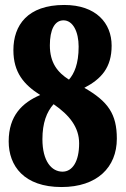

<svg xmlns="http://www.w3.org/2000/svg" viewBox="-20 -744 506 774"><path d="M228 10C371 10 451 -69 451 -185C451 -284 416 -335 320 -390C389 -426 430 -472 430 -560C430 -651 367 -724 239 -724C91 -724 34 -642 34 -542C34 -452 76 -403 142 -361C70 -330 15 -278 15 -174C15 -75 77 10 228 10ZM258 -423C212 -452 181 -491 181 -561C181 -624 200 -662 236 -662C274 -662 297 -616 297 -556C297 -486 279 -447 258 -423ZM232 -52C188 -52 151 -94 151 -183C151 -248 168 -293 196 -324C260 -280 299 -231 299 -166C299 -93 272 -52 232 -52Z"/></svg>

Font: Noto Serif Hebrew ExtraCondensed Black
Style: Regular
Weight: 900
Width: 2
Designer: Monotype Design Team
Foundry: Monotype Imaging Inc.
Version: Version 2.004